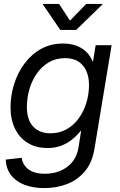

<svg xmlns="http://www.w3.org/2000/svg" viewBox="-20 -755 616 987"><path d="M208.5 211.9Q149.4 211.9 105 194.6Q60.5 177.2 35.9 144.3Q11.2 111.3 9.8 65.4L91.3 56.2Q95.2 81.1 109.4 99.4Q123.5 117.7 148.7 127.9Q173.8 138.2 210 138.2Q279.3 138.2 326.9 101.8Q374.5 65.4 384.3 -1L397 -83L395 -82.5Q373.5 -55.7 348.1 -35.9Q322.8 -16.1 292 -5.1Q261.2 5.9 224.6 5.9Q165.5 5.9 123 -20Q80.6 -45.9 57.4 -92.8Q34.2 -139.6 34.2 -203.6Q34.2 -264.2 52.5 -322.5Q70.8 -380.9 106 -428.2Q141.1 -475.6 190.9 -503.4Q240.7 -531.2 303.2 -531.2Q332.5 -531.2 356.7 -524.9Q380.9 -518.6 400.1 -506.6Q419.4 -494.6 433.3 -477.8Q447.3 -460.9 455.6 -439.9L458.5 -440.4L471.7 -522.5H553.7L466.3 5.9Q454.6 81.1 416 126.2Q377.4 171.4 323 191.7Q268.6 211.9 208.5 211.9ZM239.7 -69.8Q286.6 -69.8 323.5 -91.1Q360.4 -112.3 385.7 -147.9Q411.1 -183.6 424.3 -227.5Q437.5 -271.5 437.5 -317.4Q437.5 -381.3 405.8 -418.7Q374 -456.1 314 -456.1Q267.1 -456.1 230.7 -434.6Q194.3 -413.1 169.2 -377Q144 -340.8 131.1 -296.1Q118.2 -251.5 118.2 -205.1Q118.2 -139.2 150.4 -104.5Q182.6 -69.8 239.7 -69.8ZM283.7 -734.9 339.8 -648.9 423.3 -734.9H507.8V-733.4L371.6 -601.1H290L199.7 -733.4V-734.9Z"/></svg>

Font: Inter 28pt
Style: Italic
Weight: 400
Italic angle: -9.3988°
Designer: Rasmus Andersson
Foundry: rsms
Version: Version 4.001;git-66647c0bb